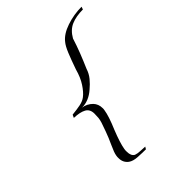

<svg xmlns="http://www.w3.org/2000/svg" viewBox="-178 -609 795 795"><g transform="rotate(-45 219.0 -212.0)"><path d="M209 91Q187 91 162 89.5Q137 88 123 78Q103 63 103 37Q103 33 103 29.5Q103 26 104 22Q106 8 120 -22Q134 -52 144 -80Q153 -104 157 -117Q161 -130 162 -140Q163 -150 163 -164Q163 -190 144 -200.5Q125 -211 90 -212L96 -225Q125 -228 144.5 -232Q164 -236 177 -246Q194 -259 211 -285Q228 -311 238 -348Q253 -391 264.5 -419Q276 -447 287 -460Q307 -486 350 -500.5Q393 -515 438 -515L434 -503Q394 -503 366 -491Q338 -479 320 -447Q310 -415 297.5 -383Q285 -351 271 -319Q264 -297 250 -280Q236 -263 219 -249Q184 -218 144 -218Q169 -215 188 -196Q203 -180 203 -157Q203 -154 203 -150.5Q203 -147 202 -144Q200 -130 193 -108.5Q186 -87 174 -59Q152 -4 147 26Q146 30 146 34Q146 38 146 42Q146 67 161 75Q172 79 187 79.5Q202 80 215 81Z"/></g></svg>

Font: Corinthia
Style: Regular
Weight: 400
Designer: Robert E. Leuschke
Foundry: Robert E. Leuschke
Version: Version 1.013; ttfautohint (v1.8.3)